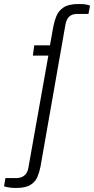

<svg xmlns="http://www.w3.org/2000/svg" viewBox="-103 -751 467 953"><path d="M-24 182Q-36 182 -47 181Q-58 180 -67 178Q-76 176 -83 174L-76 133H-23Q3 133 18.5 119.5Q34 106 38 81L137 -475H60L67 -526H145L162 -621Q167 -647 177.5 -672.5Q188 -698 213 -714.5Q238 -731 286 -731Q297 -731 307.5 -730.5Q318 -730 327.5 -728Q337 -726 344 -723L336 -682H282Q255 -682 241 -669Q227 -656 222 -630L98 76Q93 102 83 126.5Q73 151 48.5 166.5Q24 182 -24 182Z"/></svg>

Font: Archivo SemiBold ExtraLight
Style: Italic
Weight: 250
Italic angle: -10°
Version: Version 2.001